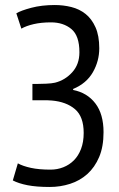

<svg xmlns="http://www.w3.org/2000/svg" viewBox="-20 -732 474 764"><path d="M109 -333V-398H127Q142 -398 164 -399Q186 -400 199 -403Q239 -413 267.5 -444.5Q296 -476 296 -524Q296 -590 264 -616.5Q232 -643 183 -643Q144 -643 114 -636Q84 -629 65 -618L45 -679Q63 -690 104.5 -701Q146 -712 198 -712Q232 -712 264 -704Q296 -696 320.5 -676.5Q345 -657 360 -623.5Q375 -590 375 -540Q375 -489 349.5 -444.5Q324 -400 271 -378V-374Q327 -363 359.5 -320.5Q392 -278 392 -206Q392 -148 374.5 -107Q357 -66 327.5 -39.5Q298 -13 259 -0.5Q220 12 178 12Q125 12 89.5 5Q54 -2 31 -14L51 -82Q71 -71 103 -64Q135 -57 181 -57Q208 -57 232 -66.5Q256 -76 274 -94Q292 -112 302.5 -139.5Q313 -167 313 -203Q313 -268 278.5 -297.5Q244 -327 186 -332Q176 -333 168.5 -333Q161 -333 150 -333Z"/></svg>

Font: PT Sans Narrow
Style: Regular
Weight: 400
Width: 3
Designer: A.Korolkova, O.Umpeleva, V.Yefimov
Foundry: ParaType Ltd
Version: Version 2.003W OFL